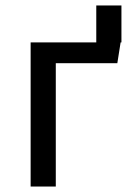

<svg xmlns="http://www.w3.org/2000/svg" viewBox="-20 -682 469 702"><path d="M424 -527H421L409 -451H184V0H92V-527H332V-662H424Z"/></svg>

Font: FiraGO
Style: Regular
Weight: 400
Designer: bBox Type
Foundry: bBox Type GmbH
Version: Version 1.001;April 20, 2020;FontCreator 12.0.0.2555 64-bit